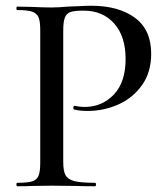

<svg xmlns="http://www.w3.org/2000/svg" viewBox="-20 -648 586 668"><path d="M311 -12Q314 -12 314 -6Q314 0 311 0Q270 0 247 -1L160 -2L91 -1Q72 0 40 0Q37 0 37 -6Q37 -12 40 -12Q76 -12 92 -17Q108 -22 114 -36.5Q120 -51 120 -81V-544Q120 -574 114 -588Q108 -602 91.5 -607.5Q75 -613 40 -613Q37 -613 37 -619Q37 -625 40 -625L90 -624Q134 -622 159 -622Q183 -622 216 -625Q228 -625 253.5 -626.5Q279 -628 298 -628Q392 -628 449 -586.5Q506 -545 506 -461Q506 -396 473.5 -351Q441 -306 390.5 -284Q340 -262 286 -262Q257 -262 238 -267Q235 -267 235 -272Q235 -275 236.5 -278Q238 -281 240 -280Q256 -276 275 -276Q335 -276 376 -319Q417 -362 417 -443Q417 -522 377 -566.5Q337 -611 271 -611Q240 -611 226 -606.5Q212 -602 206 -587.5Q200 -573 200 -542V-85Q200 -53 208 -38.5Q216 -24 238.5 -18Q261 -12 311 -12Z"/></svg>

Font: Cormorant Garamond Medium
Style: Regular
Weight: 500
Designer: Christian Thalmann (Catharsis Fonts)
Foundry: Catharsis Fonts
Version: Version 4.000